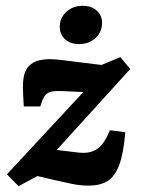

<svg xmlns="http://www.w3.org/2000/svg" viewBox="-20 -633 492 662"><path d="M44 9 4 -32 302 -353 303 -314 194 -319Q171 -320 157 -317Q143 -314 134.5 -302.5Q126 -291 119 -266H62Q61 -286 60 -302.5Q59 -319 59 -331Q59 -361 65 -380.5Q71 -400 87 -412Q101 -422 117.5 -425.5Q134 -429 151 -429Q168 -429 193 -426Q218 -423 249 -419L330 -409L395 -436L429 -395L142 -79L134 -121L250 -107Q252 -107 256.5 -106.5Q261 -106 268 -106Q297 -106 318.5 -122Q340 -138 359 -184L412 -177Q406 -104 391 -64Q376 -24 350.5 -8.5Q325 7 286 7Q257 7 228 1Q199 -5 173 -11L109 -26ZM252 -481Q223 -481 204.5 -497.5Q186 -514 186 -541Q186 -571 208.5 -592Q231 -613 266 -613Q295 -613 313.5 -596.5Q332 -580 332 -554Q332 -523 309.5 -502Q287 -481 252 -481Z"/></svg>

Font: Yrsa
Style: Italic
Weight: 400
Italic angle: -7.10001°
Designer: Anna Giedrys (Yrsa+Rasa design), David Brezina (Yrsa art-direction, Rasa art-direction, design)
Foundry: Rosetta Type Foundry
Version: Version 2.004